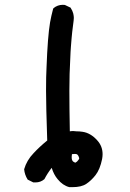

<svg xmlns="http://www.w3.org/2000/svg" viewBox="-20 -770 540 796"><path d="M127 -13.7Q124 -13.7 118.2 -13.7L94.7 -25.4Q82 -45.9 80.1 -68.4Q90.8 -105.5 119.1 -134.8Q144.5 -162.1 175.8 -187.5Q170.9 -331.1 170.9 -394Q170.9 -457 172.9 -490.2Q177.7 -619.1 187.5 -676.8Q192.4 -704.1 200.2 -733.4L202.1 -736.3Q218.8 -750 240.2 -750Q248 -750 250 -749L272.5 -738.3Q281.2 -724.6 283.7 -713.9Q286.1 -703.1 286.1 -695.8Q286.1 -688.5 282.7 -664.1Q279.3 -639.6 276.9 -612.3Q274.4 -585 273.9 -575.2Q273.4 -565.4 272.5 -554.2Q271.5 -543 271.5 -531.2Q267.6 -464.8 267.6 -394Q267.6 -323.2 269.5 -225.6Q275.4 -226.6 278.3 -226.6Q281.2 -226.6 285.2 -226.6Q289.1 -226.6 295.9 -225.6Q309.6 -225.6 322.3 -223.6Q355.5 -218.8 382.8 -188.5Q405.3 -164.1 405.3 -130.9Q405.3 -121.1 403.3 -110.4Q394.5 -67.4 376 -43.9Q358.4 -21.5 337.9 -7.8Q317.4 5.9 280.3 5.9Q269.5 5.9 267.6 5.9Q240.2 -1 218.8 -27.3Q203.1 -45.9 194.3 -74.2Q176.8 -51.8 164.1 -27.3Q148.4 -13.7 127 -13.7ZM278.3 -130.9Q277.3 -125 277.3 -121.6Q277.3 -118.2 277.3 -114.3Q278.3 -103.5 284.2 -99.6Q290 -95.7 293 -95.7L299.8 -100.6Q308.6 -109.4 308.6 -115.2Q308.6 -115.2 307.6 -116.2Q305.7 -125 299.8 -129.9Q296.9 -131.8 290.5 -131.8Q284.2 -131.8 278.3 -130.9Z"/></svg>

Font: JasonHandwriting2
Style: SemiBold
Weight: 600
Version: Version 1.04.7